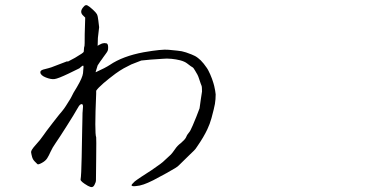

<svg xmlns="http://www.w3.org/2000/svg" viewBox="-20 -717 1540 769"><path d="M506.8 25.4Q508.8 30.3 524.4 28.3Q539.1 27.3 555.7 21.5Q570.3 16.6 593.8 4.9Q611.3 -3.9 646.5 -23.4Q691.4 -47.9 696.3 -54.7L741.2 -98.6Q758.8 -115.2 762.7 -120.1Q764.6 -122.1 769.5 -129.9Q795.9 -168 810.5 -199.2Q820.3 -219.7 827.1 -244.1Q837.9 -284.2 840.8 -300.8Q843.8 -319.3 843.8 -338.9Q842.8 -351.6 837.9 -373Q835.9 -381.8 829.1 -401.4Q821.3 -421.9 816.4 -430.7Q811.5 -442.4 795.9 -461.9Q783.2 -477.5 773.4 -484.4Q762.7 -493.2 747.1 -499Q722.7 -508.8 708 -511.7Q698.2 -513.7 655.3 -517.6Q628.9 -520.5 555.7 -507.8Q471.7 -492.2 419.9 -457Q402.3 -445.3 363.3 -427.7Q363.3 -428.7 363.3 -429.7Q370.1 -453.1 371.1 -455.1Q377 -463.9 382.8 -472.7Q385.7 -476.6 388.7 -480.5Q390.6 -482.4 392.6 -486.3Q396.5 -492.2 403.3 -501Q409.2 -508.8 411.1 -513.2Q413.1 -517.6 413.1 -525.4Q413.1 -533.2 412.1 -536.6Q411.1 -540 408.2 -543Q408.2 -543 402.3 -543.9Q398.4 -544.9 394.5 -543.9Q387.7 -543 384.8 -541Q372.1 -535.2 371.1 -533.2Q372.1 -564.5 372.1 -565.4L377 -607.4V-608.4Q376 -615.2 374 -633.8Q372.1 -652.3 368.2 -660.2Q365.2 -666 351.6 -678.7Q337.9 -691.4 330.1 -695.3Q322.3 -699.2 315.4 -690.4Q297.9 -671.9 310.5 -657.2L321.3 -646.5L319.3 -580.1Q319.3 -533.2 318.4 -532.2Q316.4 -530.3 315.4 -509.8Q315.4 -505.9 280.3 -485.4Q238.3 -461.9 252 -472.7Q252 -472.7 185.5 -447.3Q176.8 -444.3 153.3 -438.5Q140.6 -434.6 141.6 -426.8Q142.6 -415 163.6 -406.7Q184.6 -398.4 198.7 -400.4Q212.9 -402.3 254.9 -422.4Q296.9 -442.4 297.9 -443.4Q298.8 -444.3 304.7 -449.2Q309.6 -454.1 312.5 -454.1Q314.5 -454.1 314.5 -449.2Q313.5 -442.4 312.5 -423.8Q310.5 -406.2 288.1 -368.2Q271.5 -341.8 266.6 -330.1Q261.7 -320.3 256.3 -312.5Q251 -304.7 244.1 -293Q237.3 -282.2 228.5 -271.5Q222.7 -265.6 192.4 -226.6Q162.1 -187.5 152.3 -172.9Q142.6 -158.2 123 -136.7Q103.5 -115.2 104.5 -107.4Q105.5 -99.6 108.4 -88.9Q111.3 -78.1 119.1 -70.3Q127 -62.5 129.9 -59.6Q132.8 -56.6 147.5 -64.5Q162.1 -72.3 168.9 -83Q175.8 -93.8 182.6 -109.4Q189.5 -125 203.1 -144.5Q216.8 -164.1 248 -213.4Q279.3 -262.7 287.1 -277.3Q296.9 -295.9 302.7 -298.8Q312.5 -303.7 312.5 -290L310.5 -263.7Q310.5 -252.9 310.1 -240.7Q309.6 -228.5 309.1 -194.8Q308.6 -161.1 307.1 -87.4Q305.7 -13.7 302.7 2Q301.8 9.8 332 27.3Q342.8 33.2 348.6 32.2Q354.5 31.2 358.4 23.4Q364.3 12.7 364.3 4.9L365.2 -79.1Q366.2 -164.1 365.2 -167Q358.4 -184.6 365.2 -341.8Q365.2 -347.7 365.2 -353.5Q372.1 -364.3 394.5 -383.8Q415 -401.4 442.4 -421.9Q460 -434.6 475.6 -443.4L505.9 -459Q542 -473.6 545.9 -474.6Q579.1 -478.5 629.9 -481.4Q647.5 -483.4 667 -481.4Q685.5 -479.5 701.2 -475.6Q719.7 -470.7 729.5 -462.9Q747.1 -449.2 750 -448.2Q754.9 -446.3 761.7 -433.6Q772.5 -417 776.4 -404.3Q786.1 -375 787.1 -374Q789.1 -370.1 789.1 -350.6Q789.1 -347.7 784.2 -318.4Q779.3 -284.2 779.3 -283.2Q774.4 -271.5 766.6 -250Q753.9 -220.7 752 -214.8Q742.2 -191.4 736.3 -185.5Q728.5 -176.8 724.6 -166Q720.7 -158.2 705.1 -144.5Q690.4 -133.8 680.7 -119.1Q669.9 -103.5 664.1 -97.7Q644.5 -80.1 638.7 -74.2Q629.9 -64.5 587.9 -36.1Q577.1 -29.3 545.9 -8.8Q525.4 4.9 519.5 9.8Q505.9 22.5 506.8 25.4Z"/></svg>

Font: ToneOZ-Zhuyin-Tsuipita-TC
Style: Regular
Weight: 400
Designer: ÂÆ£ÂøóÂáåJeffrey Xuan(jeffreyx@gmail.com, ToneOZ.com) ÈòøÂù§(cjkFonts)
Foundry: ToneOZ
Version: Version 0.240710